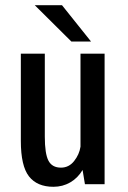

<svg xmlns="http://www.w3.org/2000/svg" viewBox="-20 -707 490 737"><path d="M329.5 -547.5H254L113.5 -687H218ZM185 10Q122.5 10 91.2 -30Q60 -70 60 -166V-501H152V-182.5Q152 -117 166 -90.2Q180 -63.5 214 -63.5Q244.5 -63.5 264.5 -88.8Q284.5 -114 289 -144V-501H381.5V0H306L297 -54.5Q278.5 -23.5 249.5 -6.8Q220.5 10 185 10Z"/></svg>

Font: League Mono Condensed
Style: Regular
Weight: 400
Width: 1
Designer: Tyler Finck
Foundry: The League of Moveable Type / Tyler Finck
Version: Version 2.210